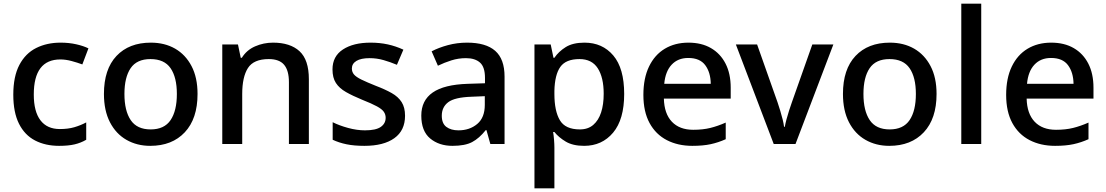

<svg xmlns="http://www.w3.org/2000/svg" viewBox="-20 -780 5991 1040"><path d="M300 10Q226 10 170 -19Q114 -48 83 -109.5Q52 -171 52 -267Q52 -366 85 -428.5Q118 -491 176 -520Q234 -549 308 -549Q354 -549 393.5 -540Q433 -531 459 -518L426 -431Q399 -441 367.5 -449.5Q336 -458 307 -458Q163 -458 163 -268Q163 -176 199 -128.5Q235 -81 304 -81Q349 -81 383 -91Q417 -101 447 -117V-23Q418 -6 384 2Q350 10 300 10Z M1050 -271Q1050 -137 981 -63.5Q912 10 794 10Q722 10 665 -22.5Q608 -55 575.5 -118Q543 -181 543 -271Q543 -405 611 -477Q679 -549 797 -549Q872 -549 928.5 -516.5Q985 -484 1017.5 -422Q1050 -360 1050 -271ZM654 -271Q654 -180 688 -129.5Q722 -79 796 -79Q870 -79 904 -129.5Q938 -180 938 -271Q938 -361 904 -410.5Q870 -460 795 -460Q721 -460 687.5 -410.5Q654 -361 654 -271Z M1459 -549Q1552 -549 1602.5 -502.5Q1653 -456 1653 -351V0H1545V-335Q1545 -398 1519 -429Q1493 -460 1436 -460Q1354 -460 1323 -411.5Q1292 -363 1292 -271V0H1184V-539H1269L1284 -467H1290Q1316 -509 1362 -529Q1408 -549 1459 -549Z M2174 -153Q2174 -73 2116 -31.5Q2058 10 1954 10Q1898 10 1857 1.5Q1816 -7 1782 -23V-118Q1818 -100 1865.5 -87Q1913 -74 1957 -74Q2016 -74 2042.5 -92.5Q2069 -111 2069 -142Q2069 -160 2059 -174.5Q2049 -189 2021.5 -204Q1994 -219 1941 -240Q1890 -261 1854 -281.5Q1818 -302 1799.5 -330.5Q1781 -359 1781 -404Q1781 -475 1837.5 -512Q1894 -549 1987 -549Q2037 -549 2080.5 -539.5Q2124 -530 2165 -511L2130 -429Q2094 -444 2057.5 -454.5Q2021 -465 1982 -465Q1935 -465 1910.5 -450Q1886 -435 1886 -409Q1886 -390 1897.5 -376.5Q1909 -363 1937.5 -349Q1966 -335 2016 -315Q2066 -296 2101.5 -276Q2137 -256 2155.5 -227Q2174 -198 2174 -153Z M2510 -549Q2612 -549 2662.5 -504.5Q2713 -460 2713 -365V0H2636L2615 -75H2611Q2576 -31 2537.5 -10.5Q2499 10 2431 10Q2358 10 2310 -30Q2262 -70 2262 -154Q2262 -236 2324 -279Q2386 -322 2514 -326L2607 -329V-358Q2607 -417 2580 -441Q2553 -465 2504 -465Q2463 -465 2425 -453Q2387 -441 2352 -424L2318 -502Q2356 -522 2406 -535.5Q2456 -549 2510 -549ZM2534 -256Q2443 -253 2408 -226.5Q2373 -200 2373 -153Q2373 -111 2398 -92.5Q2423 -74 2463 -74Q2524 -74 2565 -108.5Q2606 -143 2606 -212V-259Z M3146 -549Q3243 -549 3302 -479.5Q3361 -410 3361 -271Q3361 -133 3301 -61.5Q3241 10 3144 10Q3083 10 3044.5 -13Q3006 -36 2983 -65H2976Q2979 -48 2981 -23.5Q2983 1 2983 20V240H2875V-539H2963L2978 -467H2983Q3006 -501 3044.5 -525Q3083 -549 3146 -549ZM3119 -460Q3045 -460 3015 -417.5Q2985 -375 2983 -288V-271Q2983 -179 3012.5 -129Q3042 -79 3121 -79Q3165 -79 3193.5 -103.5Q3222 -128 3236 -171Q3250 -214 3250 -272Q3250 -360 3218 -410Q3186 -460 3119 -460Z M3709 -549Q3780 -549 3831 -519.5Q3882 -490 3910 -435.5Q3938 -381 3938 -305V-246H3576Q3578 -164 3619.5 -120.5Q3661 -77 3735 -77Q3787 -77 3827.5 -87Q3868 -97 3911 -116V-26Q3871 -8 3829.5 1Q3788 10 3730 10Q3652 10 3592 -21Q3532 -52 3498.5 -113.5Q3465 -175 3465 -266Q3465 -356 3495.5 -419.5Q3526 -483 3581 -516Q3636 -549 3709 -549ZM3708 -466Q3652 -466 3618 -429.5Q3584 -393 3578 -326H3830Q3829 -388 3800 -427Q3771 -466 3708 -466Z M4171 0 3966 -539H4081L4192 -225Q4199 -204 4206.5 -179.5Q4214 -155 4219.5 -132.5Q4225 -110 4227 -93H4231Q4234 -110 4240 -133Q4246 -156 4254 -180.5Q4262 -205 4269 -225L4380 -539H4494L4289 0Z M5053 -271Q5053 -137 4984 -63.5Q4915 10 4797 10Q4725 10 4668 -22.5Q4611 -55 4578.5 -118Q4546 -181 4546 -271Q4546 -405 4614 -477Q4682 -549 4800 -549Q4875 -549 4931.5 -516.5Q4988 -484 5020.5 -422Q5053 -360 5053 -271ZM4657 -271Q4657 -180 4691 -129.5Q4725 -79 4799 -79Q4873 -79 4907 -129.5Q4941 -180 4941 -271Q4941 -361 4907 -410.5Q4873 -460 4798 -460Q4724 -460 4690.5 -410.5Q4657 -361 4657 -271Z M5295 0H5187V-760H5295Z M5674 -549Q5745 -549 5796 -519.5Q5847 -490 5875 -435.5Q5903 -381 5903 -305V-246H5541Q5543 -164 5584.5 -120.5Q5626 -77 5700 -77Q5752 -77 5792.5 -87Q5833 -97 5876 -116V-26Q5836 -8 5794.5 1Q5753 10 5695 10Q5617 10 5557 -21Q5497 -52 5463.5 -113.5Q5430 -175 5430 -266Q5430 -356 5460.5 -419.5Q5491 -483 5546 -516Q5601 -549 5674 -549ZM5673 -466Q5617 -466 5583 -429.5Q5549 -393 5543 -326H5795Q5794 -388 5765 -427Q5736 -466 5673 -466Z"/></svg>

Font: Noto Sans Adlam Unjoined Medium
Style: Regular
Weight: 500
Version: Version 3.001